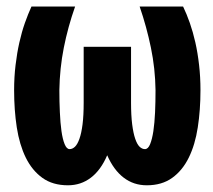

<svg xmlns="http://www.w3.org/2000/svg" viewBox="-20 -548 640 578"><path d="M206.1 -528.3Q184.6 -467.3 172.1 -404.5Q159.7 -341.8 158.7 -276.4Q158.7 -242.2 160.2 -210.2Q161.6 -178.2 165 -153.6Q168.5 -128.9 174.6 -114Q180.7 -99.1 189.5 -99.1Q198.2 -99.1 205.8 -106.4Q213.4 -113.8 219.2 -130.4Q225.1 -147 228.5 -173.6Q231.9 -200.2 231.9 -238.8V-407.2H374.5V-238.8Q374.5 -200.2 377.9 -173.6Q381.3 -147 387 -130.4Q392.6 -113.8 400.1 -106.4Q407.7 -99.1 416.5 -99.1Q425.8 -99.1 431.9 -114Q438 -128.9 441.7 -153.3Q445.3 -177.7 446.8 -209.7Q448.2 -241.7 448.2 -276.4Q447.3 -341.8 434.3 -404.5Q421.4 -467.3 400.4 -528.3H531.2Q542 -505.9 551.5 -478.8Q561 -451.7 568.1 -420.2Q575.2 -388.7 579.3 -352.5Q583.5 -316.4 583.5 -276.4Q583.5 -216.8 575.4 -164.6Q567.4 -112.3 548.3 -73.5Q529.3 -34.7 498.3 -12.5Q467.3 9.8 421.9 9.8Q382.3 9.8 352.3 -13.2Q322.3 -36.1 302.7 -80.6Q283.7 -36.1 253.7 -13.2Q223.6 9.8 184.6 9.8Q138.7 9.8 107.7 -12.5Q76.7 -34.7 57.6 -73.5Q38.6 -112.3 30.5 -164.6Q22.5 -216.8 22.5 -276.4Q22.5 -316.4 26.9 -352.5Q31.2 -388.7 38.3 -420.2Q45.4 -451.7 54.9 -478.8Q64.5 -505.9 74.7 -528.3Z"/></svg>

Font: Roboto Mono
Style: Bold
Weight: 700
Designer: Google
Version: Version 2.000985; 2015; ttfautohint (v1.3)